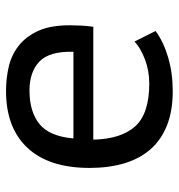

<svg xmlns="http://www.w3.org/2000/svg" viewBox="2 -582 594 638"><g transform="rotate(-90 299.0 -263.0)"><path d="M515 -43Q480 -17 428 -1.5Q376 14 315 14Q249 14 200.5 -5.5Q152 -25 121 -61Q90 -97 75 -148Q60 -199 60 -262Q60 -397 126.5 -468.5Q193 -540 316 -540Q355 -540 394 -531.5Q433 -523 464 -499.5Q495 -476 514.5 -435Q534 -394 534 -328Q534 -312 533 -291Q532 -270 529 -250H154Q156 -158 198 -111Q240 -64 341 -64Q383 -64 421 -78.5Q459 -93 480 -113ZM446 -316Q448 -396 413.5 -429Q379 -462 317 -462Q247 -462 206 -429Q165 -396 158 -316Z"/></g></svg>

Font: PT Sans Caption
Style: Regular
Weight: 400
Designer: A.Korolkova, O.Umpeleva, V.Yefimov
Foundry: ParaType Ltd
Version: Version 2.004W OFL